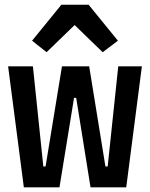

<svg xmlns="http://www.w3.org/2000/svg" viewBox="-20 -799 640 819"><path d="M81.7 0H233.7L295.8 -381.4H305L366.1 0H518.5L585.2 -516H484.4L439.3 -88.8H429.7L360.4 -516H244.3L174.4 -88.8H164.8L120.4 -516H14.6ZM116.8 -625.4 178.6 -576.3 298.3 -692.1 418 -576.3 483 -625.4 358 -778.8H241.8Z"/></svg>

Font: Margiela Mono SemiBold
Style: Regular
Weight: 600
Designer: Mike Abbink, Paul van der Laan, Pieter van Rosmalen
Foundry: Bold Monday
Version: Version 2.003 2021